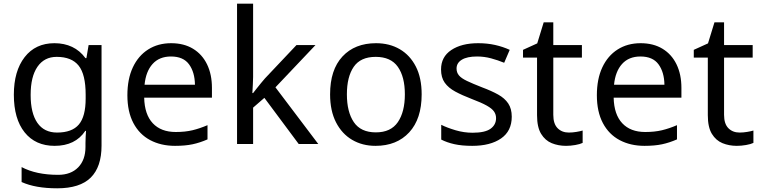

<svg xmlns="http://www.w3.org/2000/svg" viewBox="-20 -780 4123 1040"><path d="M275 -546Q328 -546 370.5 -526Q413 -506 443 -465H448L460 -536H530V9Q530 124 471.5 182Q413 240 290 240Q172 240 97 206V125Q176 167 295 167Q364 167 403.5 126.5Q443 86 443 16V-5Q443 -17 444 -39.5Q445 -62 446 -71H442Q388 10 276 10Q172 10 113.5 -63Q55 -136 55 -267Q55 -395 113.5 -470.5Q172 -546 275 -546ZM287 -472Q220 -472 183 -418.5Q146 -365 146 -266Q146 -167 182.5 -114.5Q219 -62 289 -62Q370 -62 407 -105.5Q444 -149 444 -246V-267Q444 -377 406 -424.5Q368 -472 287 -472Z M907 -546Q976 -546 1025.5 -516Q1075 -486 1101.5 -431.5Q1128 -377 1128 -304V-251H761Q763 -160 807.5 -112.5Q852 -65 932 -65Q983 -65 1022.5 -74.5Q1062 -84 1104 -102V-25Q1063 -7 1023 1.5Q983 10 928 10Q852 10 793.5 -21Q735 -52 702.5 -113.5Q670 -175 670 -264Q670 -352 699.5 -415Q729 -478 782.5 -512Q836 -546 907 -546ZM906 -474Q843 -474 806.5 -433.5Q770 -393 763 -321H1036Q1035 -389 1004 -431.5Q973 -474 906 -474Z M1351 -363Q1351 -347 1349.5 -321Q1348 -295 1347 -276H1351Q1357 -284 1369 -299Q1381 -314 1393.5 -329.5Q1406 -345 1415 -355L1586 -536H1689L1472 -307L1704 0H1598L1412 -250L1351 -197V0H1264V-760H1351Z M2264 -269Q2264 -136 2196.5 -63Q2129 10 2014 10Q1943 10 1887.5 -22.5Q1832 -55 1800 -117.5Q1768 -180 1768 -269Q1768 -402 1835 -474Q1902 -546 2017 -546Q2090 -546 2145.5 -513.5Q2201 -481 2232.5 -419.5Q2264 -358 2264 -269ZM1859 -269Q1859 -174 1896.5 -118.5Q1934 -63 2016 -63Q2097 -63 2135 -118.5Q2173 -174 2173 -269Q2173 -364 2135 -418Q2097 -472 2015 -472Q1933 -472 1896 -418Q1859 -364 1859 -269Z M2752 -148Q2752 -70 2694 -30Q2636 10 2538 10Q2482 10 2441.5 1Q2401 -8 2370 -24V-104Q2402 -88 2447.5 -74.5Q2493 -61 2540 -61Q2607 -61 2637 -82.5Q2667 -104 2667 -140Q2667 -160 2656 -176Q2645 -192 2616.5 -208Q2588 -224 2535 -244Q2483 -264 2446 -284Q2409 -304 2389 -332Q2369 -360 2369 -404Q2369 -472 2424.5 -509Q2480 -546 2570 -546Q2619 -546 2661.5 -536.5Q2704 -527 2741 -510L2711 -440Q2677 -454 2640 -464Q2603 -474 2564 -474Q2510 -474 2481.5 -456.5Q2453 -439 2453 -409Q2453 -387 2466 -371.5Q2479 -356 2509.5 -341.5Q2540 -327 2591 -307Q2642 -288 2678 -268Q2714 -248 2733 -219.5Q2752 -191 2752 -148Z M3061 -62Q3081 -62 3102 -65.5Q3123 -69 3136 -73V-6Q3122 1 3096 5.5Q3070 10 3046 10Q3004 10 2968.5 -4.5Q2933 -19 2911 -55Q2889 -91 2889 -156V-468H2813V-510L2890 -545L2925 -659H2977V-536H3132V-468H2977V-158Q2977 -109 3000.5 -85.5Q3024 -62 3061 -62Z M3450 -546Q3519 -546 3568.5 -516Q3618 -486 3644.5 -431.5Q3671 -377 3671 -304V-251H3304Q3306 -160 3350.5 -112.5Q3395 -65 3475 -65Q3526 -65 3565.5 -74.5Q3605 -84 3647 -102V-25Q3606 -7 3566 1.5Q3526 10 3471 10Q3395 10 3336.5 -21Q3278 -52 3245.5 -113.5Q3213 -175 3213 -264Q3213 -352 3242.5 -415Q3272 -478 3325.5 -512Q3379 -546 3450 -546ZM3449 -474Q3386 -474 3349.5 -433.5Q3313 -393 3306 -321H3579Q3578 -389 3547 -431.5Q3516 -474 3449 -474Z M3986 -62Q4006 -62 4027 -65.5Q4048 -69 4061 -73V-6Q4047 1 4021 5.5Q3995 10 3971 10Q3929 10 3893.5 -4.5Q3858 -19 3836 -55Q3814 -91 3814 -156V-468H3738V-510L3815 -545L3850 -659H3902V-536H4057V-468H3902V-158Q3902 -109 3925.5 -85.5Q3949 -62 3986 -62Z"/></svg>

Font: Noto Sans Lao
Style: Regular
Weight: 400
Designer: Monotype Design Team
Foundry: Monotype Imaging Inc.
Version: Version 2.003; ttfautohint (v1.8.4.7-5d5b)